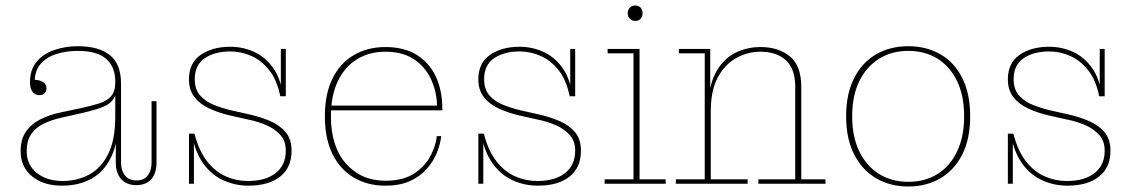

<svg xmlns="http://www.w3.org/2000/svg" viewBox="-20 -668 4125 698"><path d="M123 -322Q107 -322 98 -334.5Q89 -347 89 -369Q89 -415 113.5 -444Q138 -473 178 -486.5Q218 -500 263 -500Q339 -500 379.5 -467.5Q420 -435 420 -364L399 -372Q399 -424 366.5 -453.5Q334 -483 262 -483Q222 -483 186 -472Q150 -461 128 -436Q106 -411 106 -369L102 -378Q122 -378 135.5 -370.5Q149 -363 149 -347Q149 -336 142 -329Q135 -322 123 -322ZM475 5Q441 5 421 -16.5Q401 -38 401 -77V-173H399V-321H395L399 -346V-372L420 -364V-77Q420 -49 434 -30.5Q448 -12 476 -12Q504 -12 517.5 -30.5Q531 -49 531 -77V-300H549V-77Q549 -38 530 -16.5Q511 5 475 5ZM205 7Q138 7 96.5 -27Q55 -61 55 -119Q55 -161 74 -189Q93 -217 126.5 -234Q160 -251 204 -260L279 -276Q315 -284 342 -292.5Q369 -301 384 -318.5Q399 -336 399 -368L404 -321H399Q389 -296 363.5 -283.5Q338 -271 282 -258L211 -242Q168 -233 138 -218Q108 -203 92.5 -179Q77 -155 77 -119Q77 -68 114 -39Q151 -10 208 -10Q260 -10 303.5 -33Q347 -56 373 -107.5Q399 -159 399 -244H410Q411 -154 385 -99Q359 -44 313 -18.5Q267 7 205 7Z M883 7Q835 7 792 -12.5Q749 -32 719 -73.5Q689 -115 677 -182H687Q703 -120 732.5 -82Q762 -44 800.5 -27Q839 -10 881 -10Q946 -10 982.5 -39Q1019 -68 1019 -120Q1019 -155 999.5 -177Q980 -199 949.5 -212.5Q919 -226 884 -233L817 -248Q774 -258 740 -274Q706 -290 686.5 -315.5Q667 -341 667 -380Q667 -439 709.5 -468.5Q752 -498 817 -498Q862 -498 902.5 -480Q943 -462 972 -422.5Q1001 -383 1009 -318H999Q987 -377 959 -412.5Q931 -448 894 -464.5Q857 -481 817 -481Q761 -481 724.5 -456.5Q688 -432 688 -380Q688 -343 707.5 -321Q727 -299 757 -287Q787 -275 820 -267L887 -252Q927 -243 962 -228Q997 -213 1018.5 -187.5Q1040 -162 1040 -120Q1040 -59 998.5 -26Q957 7 883 7ZM667 0V-182H677L685 -167V0ZM1009 -318 1001 -333V-490H1019V-318Z M1381 7Q1316 7 1266 -22.5Q1216 -52 1188.5 -108.5Q1161 -165 1161 -245Q1161 -326 1188.5 -382Q1216 -438 1266 -467.5Q1316 -497 1381 -497V-480Q1322 -480 1277 -452Q1232 -424 1207.5 -371.5Q1183 -319 1183 -245Q1183 -135 1238 -73Q1293 -11 1381 -11Q1446 -11 1486 -37.5Q1526 -64 1545.5 -102Q1565 -140 1568 -173H1584Q1581 -145 1568.5 -113.5Q1556 -82 1532 -54.5Q1508 -27 1471 -10Q1434 7 1381 7ZM1177 -267V-284H1569L1588 -273V-267ZM1569 -284Q1567 -339 1545.5 -383Q1524 -427 1483.5 -453.5Q1443 -480 1381 -480V-497Q1449 -497 1495 -468.5Q1541 -440 1564.5 -389.5Q1588 -339 1588 -273Z M1935 7Q1887 7 1844 -12.5Q1801 -32 1771 -73.5Q1741 -115 1729 -182H1739Q1755 -120 1784.5 -82Q1814 -44 1852.5 -27Q1891 -10 1933 -10Q1998 -10 2034.5 -39Q2071 -68 2071 -120Q2071 -155 2051.5 -177Q2032 -199 2001.5 -212.5Q1971 -226 1936 -233L1869 -248Q1826 -258 1792 -274Q1758 -290 1738.5 -315.5Q1719 -341 1719 -380Q1719 -439 1761.5 -468.5Q1804 -498 1869 -498Q1914 -498 1954.5 -480Q1995 -462 2024 -422.5Q2053 -383 2061 -318H2051Q2039 -377 2011 -412.5Q1983 -448 1946 -464.5Q1909 -481 1869 -481Q1813 -481 1776.5 -456.5Q1740 -432 1740 -380Q1740 -343 1759.5 -321Q1779 -299 1809 -287Q1839 -275 1872 -267L1939 -252Q1979 -243 2014 -228Q2049 -213 2070.5 -187.5Q2092 -162 2092 -120Q2092 -59 2050.5 -26Q2009 7 1935 7ZM1719 0V-182H1729L1737 -167V0ZM2061 -318 2053 -333V-490H2071V-318Z M2178 0V-16H2283V-474H2189V-490H2305V-16H2400V0ZM2290 -592Q2277 -592 2269.5 -600Q2262 -608 2262 -620Q2262 -632 2269.5 -640Q2277 -648 2289 -648Q2302 -648 2309 -640Q2316 -632 2316 -620Q2316 -608 2309 -600Q2302 -592 2290 -592Z M2737 0V-16H2871V-352Q2871 -418 2837 -449Q2803 -480 2744 -480Q2698 -480 2656.5 -457Q2615 -434 2589.5 -386.5Q2564 -339 2564 -265H2554Q2554 -349 2580 -400Q2606 -451 2649.5 -474Q2693 -497 2745 -497Q2810 -497 2851.5 -463Q2893 -429 2893 -352V-16H2981V0ZM2437 0V-16H2542V-474H2448V-490H2562V-336H2564V-16H2698V0Z M3282 10Q3216 10 3165 -20Q3114 -50 3085 -107Q3056 -164 3056 -245Q3056 -327 3085 -384Q3114 -441 3165 -470.5Q3216 -500 3282 -500Q3348 -500 3399 -470.5Q3450 -441 3478.5 -384Q3507 -327 3507 -245Q3507 -164 3478.5 -107Q3450 -50 3399 -20Q3348 10 3282 10ZM3282 -7Q3343 -7 3388.5 -35.5Q3434 -64 3459.5 -117.5Q3485 -171 3485 -245Q3485 -320 3459.5 -373Q3434 -426 3388.5 -454.5Q3343 -483 3282 -483Q3222 -483 3176 -454.5Q3130 -426 3104 -373Q3078 -320 3078 -245Q3078 -171 3104 -117.5Q3130 -64 3176 -35.5Q3222 -7 3282 -7Z M3860 7Q3812 7 3769 -12.5Q3726 -32 3696 -73.5Q3666 -115 3654 -182H3664Q3680 -120 3709.5 -82Q3739 -44 3777.5 -27Q3816 -10 3858 -10Q3923 -10 3959.5 -39Q3996 -68 3996 -120Q3996 -155 3976.5 -177Q3957 -199 3926.5 -212.5Q3896 -226 3861 -233L3794 -248Q3751 -258 3717 -274Q3683 -290 3663.5 -315.5Q3644 -341 3644 -380Q3644 -439 3686.5 -468.5Q3729 -498 3794 -498Q3839 -498 3879.5 -480Q3920 -462 3949 -422.5Q3978 -383 3986 -318H3976Q3964 -377 3936 -412.5Q3908 -448 3871 -464.5Q3834 -481 3794 -481Q3738 -481 3701.5 -456.5Q3665 -432 3665 -380Q3665 -343 3684.5 -321Q3704 -299 3734 -287Q3764 -275 3797 -267L3864 -252Q3904 -243 3939 -228Q3974 -213 3995.5 -187.5Q4017 -162 4017 -120Q4017 -59 3975.5 -26Q3934 7 3860 7ZM3644 0V-182H3654L3662 -167V0ZM3986 -318 3978 -333V-490H3996V-318Z"/></svg>

Font: Montagu Slab 144pt Thin
Style: Regular
Weight: 250
Version: Version 1.000